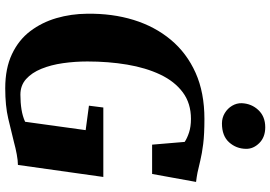

<svg xmlns="http://www.w3.org/2000/svg" viewBox="-170 -855 1034 734"><g transform="rotate(90 347.0 -488.0)"><path d="M317.5 9Q241 9 186.8 -16.8Q132.5 -42.5 99 -86.8Q65.5 -131 49.2 -187Q33 -243 32.5 -303.5Q31 -400 56.2 -481.8Q81.5 -563.5 132.2 -624.2Q183 -685 258.5 -718.8Q334 -752.5 435 -752.5Q493 -752.5 530.5 -747.8Q568 -743 593.5 -736.8Q619 -730.5 640 -726Q648.5 -724.5 657.2 -723Q666 -721.5 675.5 -720.5L645 -552.5H533L522.5 -677Q508.5 -686.5 486.2 -693.8Q464 -701 434.5 -701Q375 -701 333 -669.8Q291 -638.5 265 -583.5Q239 -528.5 227 -457Q215 -385.5 215 -305Q215 -257.5 221.5 -211.8Q228 -166 243 -129.2Q258 -92.5 282.2 -70.8Q306.5 -49 342 -49Q372 -49 398.5 -53.2Q425 -57.5 445.5 -67L477.5 -298.5L384 -311L391 -366H656.5L610.5 -39.5Q594 -39.5 569.8 -35Q545.5 -30.5 524 -24.5Q482 -14 433.2 -2.5Q384.5 9 317.5 9ZM452 -819.5Q430.5 -819.5 412.5 -830.2Q394.5 -841 384.2 -858.5Q374 -876 374.5 -895Q376 -932.5 400.8 -958.8Q425.5 -985 466.5 -985Q504.5 -985 527 -962.2Q549.5 -939.5 549 -911.5Q548.5 -874 524 -846.8Q499.5 -819.5 452 -819.5Z"/></g></svg>

Font: Merriweather 60pt Black
Style: Italic
Weight: 900
Italic angle: -7.8°
Version: Version 2.101